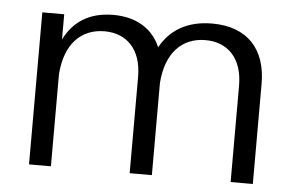

<svg xmlns="http://www.w3.org/2000/svg" viewBox="-42 -571 955 629"><g transform="rotate(5 435.0 -256.0)"><path d="M283 -456C354 -456 405 -409 405 -317V0H478V-303C485 -402 537 -456 615 -456C686 -456 737 -409 737 -317V0H810V-330C810 -443 748 -512 632 -512C551 -512 494 -478 462 -419C437 -478 383 -512 307 -512C227 -512 175 -476 146 -417V-500H74V0H146V-303C153 -402 205 -456 283 -456Z"/></g></svg>

Font: Absans
Style: Regular
Weight: 400
Designer: Valerio Monopoli
Version: Version 1.200;Glyphs 3.2 (3217)